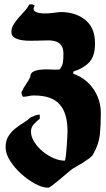

<svg xmlns="http://www.w3.org/2000/svg" viewBox="-20 -727 495 893"><path d="M116 -706 130 -707 141 -701Q130 -680 145 -672.5Q160 -665 183.5 -664.5Q207 -664 231 -667.5Q255 -671 262 -671Q331 -671 376.5 -634.5Q422 -598 422 -525Q422 -468 397 -439.5Q372 -411 321 -394V-384Q380 -363 414.5 -313Q449 -263 449 -200Q449 -146 444.5 -101.5Q440 -57 413 -9Q408 0 394.5 10Q381 20 365 30Q349 40 334.5 48Q320 56 312 62Q304 68 288 82Q272 96 255 110Q238 124 223.5 135Q209 146 204 146Q177 146 143 127.5Q109 109 78.5 81.5Q48 54 27 21Q6 -12 6 -42Q6 -73 19.5 -94Q33 -115 52 -130Q71 -145 90 -156.5Q109 -168 121 -180Q132 -185 142.5 -189.5Q153 -194 165 -194V-175Q151 -164 137.5 -149.5Q124 -135 124 -115Q124 -91 140 -66Q156 -41 180 -21.5Q204 -2 231.5 9.5Q259 21 282 20Q285 11 287 -8Q289 -27 290.5 -48Q292 -69 293 -88Q294 -107 294 -118Q294 -200 257.5 -241.5Q221 -283 138 -283Q125 -283 112.5 -280Q100 -277 87 -277Q80 -286 80 -296Q80 -300 82 -302Q90 -320 101.5 -336Q113 -352 121 -370Q121 -387 135.5 -394Q150 -401 169 -403Q188 -405 207.5 -404Q227 -403 237 -403L258 -404Q271 -423 273 -438Q275 -453 275 -476Q275 -504 264 -517.5Q253 -531 235.5 -535.5Q218 -540 197 -539Q176 -538 156 -538Q144 -538 123.5 -537.5Q103 -537 83 -540Q63 -543 48 -551.5Q33 -560 33 -578Q33 -597 43.5 -613.5Q54 -630 67.5 -645.5Q81 -661 95 -676Q109 -691 116 -706Z"/></svg>

Font: CAT Schmalfette Thannhaeuser
Style: Regular
Weight: 700
Designer: Peter Wiegel nach Herbert Thanhaeuser 1939/40
Foundry: CAT-Fonts, Peter Wiegel
Version: Version 1.000